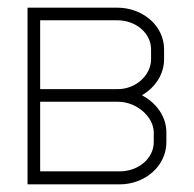

<svg xmlns="http://www.w3.org/2000/svg" viewBox="-20 -482 506 502"><path d="M52 -462V-446V-17V0H69H293C359 0 415 -48 415 -110V-136C415 -177 389 -213 351 -233C386 -253 409 -288 409 -327V-353C409 -415 353 -462 286 -462H69ZM288 -249H85V-429H286C337 -429 375 -394 375 -353V-327C375 -287 337 -249 288 -249ZM288 -216C339 -216 382 -175 382 -136V-110C382 -69 343 -34 293 -34H85V-216Z"/></svg>

Font: LetsTrace
Style: basic
Weight: 500
Version: Version 002.000